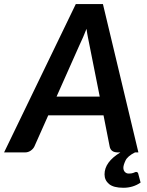

<svg xmlns="http://www.w3.org/2000/svg" viewBox="-56 -743 717 936"><path d="M219.7 -272H430.2L380.9 -519.5Q377.9 -535.6 373.5 -556.6Q369.1 -577.6 365.7 -602.5Q351.1 -564 329.6 -519ZM453.6 106.9Q453.6 46.9 530.8 0H518.1Q483.9 0 478.5 -29.3L448.7 -180.7H179.2L111.8 -29.3Q106.4 -17.6 94 -8.8Q81.5 0 65.9 0H-36.1L313.5 -723.1H445.8L618.7 0H602.1Q565.9 18.1 555.7 40Q545.4 62 545.4 74.7Q545.4 87.4 552.7 95.2Q560.1 103 570.8 103Q581.5 103 586.9 101.8Q592.3 100.6 596.2 99.1Q600.1 97.7 602.3 96.4Q604.5 95.2 606.9 95.2Q615.7 95.2 617.7 103L629.4 147Q592.8 172.4 545.4 172.4Q497.6 172.4 475.6 154.1Q453.6 135.7 453.6 106.9Z"/></svg>

Font: Lato-BoldItalic
Style: Bold Italic
Weight: 700
Italic angle: -7°
Designer: Lukasz Dziedzic
Foundry: tyPoland Lukasz Dziedzic
Version: Version 1.104; Western+Polish opensource